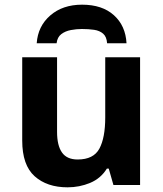

<svg xmlns="http://www.w3.org/2000/svg" viewBox="-20 -791 697 821"><path d="M579 -546V0H465L445 -70H437Q411 -28 365.5 -9Q320 10 269 10Q181 10 128 -37.5Q75 -85 75 -190V-546H224V-227Q224 -169 245 -139Q266 -109 312 -109Q380 -109 405 -155.5Q430 -202 430 -289V-546ZM331 -771Q417 -771 467 -726Q517 -681 521 -606H438Q436 -634 421 -647Q406 -660 382.5 -663.5Q359 -667 330 -667Q307 -667 283 -662.5Q259 -658 242 -645Q225 -632 222 -606H137Q142 -679 195 -725Q248 -771 331 -771Z"/></svg>

Font: Noto Sans IKEA
Style: Bold
Weight: 600
Designer: Monotype Design Team
Foundry: Monotype Imaging Inc.
Version: Version 2.001